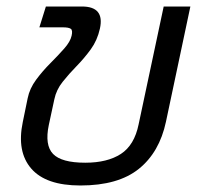

<svg xmlns="http://www.w3.org/2000/svg" viewBox="-20 -560 611 590"><path d="M227 10Q121 10 76 -42Q31 -94 50 -185L65 -258Q71 -288 91 -315Q111 -342 135 -366Q159 -390 177.5 -411Q196 -432 200 -450Q204 -467 197.5 -471.5Q191 -476 173 -476H101L121 -540H232Q302 -540 287 -472Q279 -436 259 -408.5Q239 -381 215.5 -357Q192 -333 172.5 -308.5Q153 -284 147 -255L130 -176Q117 -114 143 -87Q169 -60 242 -60Q310 -60 351.5 -87Q393 -114 406 -178L483 -540H565L490 -186Q470 -92 406.5 -41Q343 10 227 10Z"/></svg>

Font: Kanit Light
Style: Italic
Weight: 300
Italic angle: -12°
Designer: Katatrad Team
Foundry: CadsonDemak
Version: Version 2.000; ttfautohint (v1.8.3)